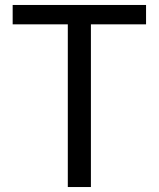

<svg xmlns="http://www.w3.org/2000/svg" viewBox="-20 -753 639 773"><path d="M253 0H346V-655H568V-733H31V-655H253Z"/></svg>

Font: Source Han Sans CN Regular
Style: Regular
Weight: 400
Designer: Ryoko NISHIZUKA (kana & ideographs); Paul D. Hunt (Latin, Greek & Cyrillic); Wenlong ZHANG (bopomofo); Sandoll Communica
Foundry: Adobe Systems Incorporated
Version: Version 1.004;PS 1.004;hotconv 1.0.82;makeotf.lib2.5.63406